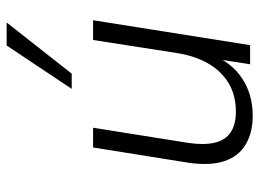

<svg xmlns="http://www.w3.org/2000/svg" viewBox="-124 -668 800 593"><g transform="rotate(-90 276.5 -372.0)"><path d="M215 8Q163 8 126.5 -13.5Q90 -35 75 -79Q60 -123 70 -191L117 -485H178L131 -190Q124 -141 132 -108.5Q140 -76 164 -60Q188 -44 227 -44Q278 -44 315 -66Q352 -88 375.5 -128Q399 -168 408 -222L449 -485H510L433 0H374L392 -115H402Q379 -57 330 -24.5Q281 8 215 8ZM298 -551 432 -752H503L345 -551Z"/></g></svg>

Font: Nunito Sans 12pt ExtraLight 12pt Light
Style: Italic
Weight: 300
Italic angle: -9°
Version: Version 3.101;gftools[0.9.27]